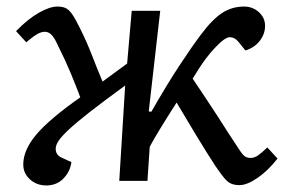

<svg xmlns="http://www.w3.org/2000/svg" viewBox="-20 -552 872 586"><path d="M434 -212 442 -211Q487 -290 526 -349.5Q565 -409 593 -446Q628 -493 658 -512.5Q688 -532 725 -532Q751 -532 770 -515Q789 -498 789 -473Q789 -448 772.5 -427Q756 -406 729 -398L708 -424Q697 -438 682 -438.5Q667 -439 637 -407Q624 -394 607.5 -372Q591 -350 568 -312Q583 -290 603.5 -259Q624 -228 644 -197.5Q664 -167 677 -146Q699 -113 709.5 -96.5Q720 -80 727 -75Q734 -70 745 -70Q756 -70 766.5 -77Q777 -84 796 -102L827 -68Q798 -31 766 -9Q734 13 711 13Q696 13 685.5 8.5Q675 4 664.5 -8.5Q654 -21 637 -46Q611 -86 580 -137Q549 -188 519 -239Q458 -144 437 -104L430 0H344L362 -291Q296 -243 254.5 -210.5Q213 -178 190.5 -157Q168 -136 159 -122.5Q150 -109 150 -98Q150 -79 168 -71L198 -57Q194 -28 173.5 -7Q153 14 121 14Q92 14 71.5 -4.5Q51 -23 51 -50Q51 -94 90.5 -141Q130 -188 225 -255Q212 -290 195.5 -329.5Q179 -369 156 -415Q146 -437 137 -446Q128 -455 117 -455Q107 -455 95.5 -449Q84 -443 60 -423L29 -457Q65 -494 98.5 -513Q132 -532 155 -532Q170 -532 180 -527.5Q190 -523 200 -509Q210 -495 225 -464Q245 -424 261 -382.5Q277 -341 293 -303L368 -358L382 -519H469Z"/></svg>

Font: Literata 7pt
Style: Italic
Weight: 400
Italic angle: -2°
Designer: Latin by Veronika Burian and Jose Scaglione. Greek by Irene Vlachou. Cyrillic by Vera Evstafieva
Foundry: TypeTogether
Version: Version 3.002